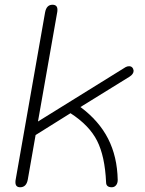

<svg xmlns="http://www.w3.org/2000/svg" viewBox="-20 -779 612 809"><path d="M45 -11Q45 -18 46 -22L170 -727Q176 -759 201 -759Q222 -759 222 -738Q222 -731 221 -727L140 -267L509 -496Q516 -500 524 -500Q536 -500 541 -489Q543 -483 543 -481Q543 -467 526 -456L319 -328Q397 -270 435.5 -194.5Q474 -119 476 -21Q476 -7 469 1.5Q462 10 451 10Q427 10 427 -11Q422 -121 389 -186Q356 -251 277 -302L130 -210L97 -22Q91 10 65 10Q45 10 45 -11Z"/></svg>

Font: Kodchasan ExtraLight
Style: Italic
Weight: 275
Italic angle: -10°
Version: Version 1.000; ttfautohint (v1.6)